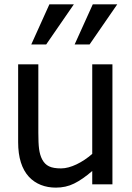

<svg xmlns="http://www.w3.org/2000/svg" viewBox="-20 -838 598 873"><path d="M204.6 -818.4 122.1 -635.7H189.9L315.9 -818.4ZM401.9 -818.4 319.3 -635.7H387.2L513.2 -818.4ZM491.2 -545.4H399.4V-138.2C354.5 -99.1 300.8 -72.3 257.8 -72.3C210.4 -72.3 187.5 -84 171.9 -112.8C164.6 -126.5 160.2 -142.6 157.7 -160.6C155.3 -178.7 154.3 -203.1 154.3 -234.9V-545.4H62.5V-191.4C62.5 -121.6 79.1 -69.3 111.8 -33.7C142.6 -1 185.1 15.1 233.9 15.1C263.7 15.1 291.5 9.3 316.9 -3.4C341.8 -15.6 369.6 -34.7 399.4 -60.5V0H491.2Z"/></svg>

Font: SG Kara Light
Style: Regular
Weight: 400
Designer: Damoon Khanjanzadeh
Version: Version 1.000